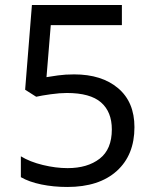

<svg xmlns="http://www.w3.org/2000/svg" viewBox="-20 -734 612 764"><path d="M275 -438Q385 -438 450 -383Q515 -328 515 -228Q515 -117 444.5 -53.5Q374 10 248 10Q193 10 144.5 0Q96 -10 63 -29V-112Q99 -90 150.5 -77.5Q202 -65 249 -65Q328 -65 376.5 -102.5Q425 -140 425 -219Q425 -289 382 -326.5Q339 -364 246 -364Q218 -364 182 -359Q146 -354 124 -349L80 -377L107 -714H465V-634H182L165 -427Q182 -430 211 -434Q240 -438 275 -438Z"/></svg>

Font: Noto Sans Warang Citi
Style: Regular
Weight: 400
Designer: Mangu Purty
Foundry: Mangu Purty
Version: Version 3.002; ttfautohint (v1.8.4.7-5d5b)